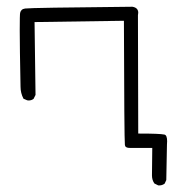

<svg xmlns="http://www.w3.org/2000/svg" viewBox="-20 -506 540 575"><path d="M454.1 49.3Q455.1 49.3 456.5 49.3Q458 49.3 460 49.1Q461.9 48.8 464.4 48.3Q469.2 46.9 473.1 43.9L478 33.2L480 -72.8Q480.5 -78.1 480.5 -83Q480.5 -101.6 472.2 -103Q458.5 -106 398.4 -106H394L393.1 -460.4Q394 -464.8 394 -467.8Q394 -482.9 376.5 -485.8Q70.8 -482.9 55.2 -480.5Q48.3 -479.5 44.9 -476.1Q41.5 -472.7 40.3 -467.5Q39.1 -462.4 39.1 -414.8Q39.1 -367.2 41.5 -246.1Q41.5 -227.5 50.3 -210.4L61.5 -205.6Q64 -205.1 65.9 -205.1Q74.2 -205.1 80.6 -210L86.4 -221.7L83.5 -439.9L351.1 -443.8Q352.1 -87.4 354 -72.3Q354.5 -68.4 356.4 -66.4Q360.4 -63 369.1 -63Q371.1 -63 374 -63H436L435.1 19.5Q435.1 33.2 442.4 43.5Z"/></svg>

Font: Bakudai
Style: Light
Weight: 300
Version: Version 1.48